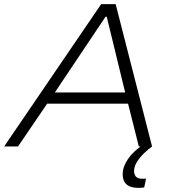

<svg xmlns="http://www.w3.org/2000/svg" viewBox="-33 -708 850 928"><path d="M-13 0 456 -688H526L702 0H638L586 -207H195L54 0ZM232 -261H572L483 -627H477ZM637 200Q608 200 591 191.5Q574 183 567 168Q560 153 560 134Q560 98 586 60Q612 22 661 -10L702 0Q685 12 664 32Q643 52 629 74.5Q615 97 615 120Q615 134 623.5 145Q632 156 655 156Q658 156 662 156Q666 156 673 155L664 198Q656 199 650 199.5Q644 200 637 200Z"/></svg>

Font: Saira Expanded Light
Style: Italic
Weight: 300
Width: 7
Italic angle: -12°
Designer: Hector Gatti with collaboration of the Omnibus-Type team
Foundry: Omnibus-Type
Version: Version 1.101